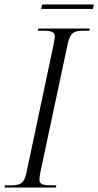

<svg xmlns="http://www.w3.org/2000/svg" viewBox="-41 -842 441 862"><path d="M144 -802H376L380 -822H148ZM-21 0H210L212 -10H188C155 -10 136 -14 136 -35C136 -43 138 -58 141 -72L263 -645C274 -697 294 -704 334 -704H360L362 -714H131L129 -704H154C188 -704 205 -699 205 -678C205 -671 203 -660 200 -644L77 -63C67 -16 47 -10 7 -10H-19Z"/></svg>

Font: Noto Serif Display Condensed Light
Style: Italic
Weight: 300
Width: 3
Italic angle: -12°
Designer: Monotype Design Team
Foundry: Monotype Imaging Inc.
Version: Version 2.009